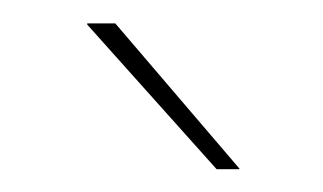

<svg xmlns="http://www.w3.org/2000/svg" viewBox="-20 -700 276 164"><path d="M78.5 -680 184.5 -556V-555.5H165L54.5 -679V-680Z"/></svg>

Font: Anek Bangla Thin
Style: Regular
Weight: 250
Designer: Sulekha Rajkumar (Bangla), Yesha Goshar (Latin)
Foundry: Ek Type
Version: Version 1.003